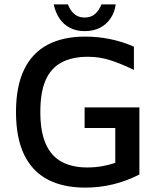

<svg xmlns="http://www.w3.org/2000/svg" viewBox="-20 -845 735 876"><path d="M369 11Q268 11 197.5 -26Q127 -63 90 -139.5Q53 -216 53 -334Q53 -451 90 -527.5Q127 -604 197.5 -641Q268 -678 368 -678Q427 -678 483 -666.5Q539 -655 591 -632V-526Q538 -552 487 -569Q436 -586 382 -586Q309 -586 260.5 -560Q212 -534 188 -479Q164 -424 164 -334Q164 -245 188.5 -189Q213 -133 261 -107Q309 -81 378 -81Q413 -81 445 -86.5Q477 -92 506 -102V-261H366V-355H616V-49Q558 -19 496 -4Q434 11 369 11ZM366 -703Q328 -703 299 -718Q270 -733 251.5 -760.5Q233 -788 225 -825H290Q299 -799 318 -782Q337 -765 366 -765Q396 -765 414.5 -782Q433 -799 443 -825H508Q503 -788 484 -760.5Q465 -733 435.5 -718Q406 -703 366 -703Z"/></svg>

Font: Maven Pro Medium
Style: Regular
Weight: 500
Designer: Joe Prince
Foundry: Joe Prince
Version: Version 2.103